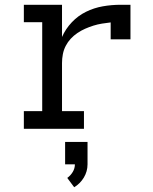

<svg xmlns="http://www.w3.org/2000/svg" viewBox="-20 -540 640 805"><path d="M80 0V-74H157V-447H80V-520H240V-385Q255 -419 281 -446.5Q307 -474 340.5 -490.5Q374 -507 411 -513.5Q448 -520 486 -520H527V-375H444V-446Q426 -444 407.5 -441Q389 -438 371.5 -432.5Q354 -427 337 -419.5Q320 -412 304.5 -401.5Q289 -391 276.5 -377.5Q264 -364 255.5 -347.5Q247 -331 243.5 -312.5Q240 -294 240 -276V-74H332V0ZM291 245 262 206Q276 196 285 181Q294 166 294 149H253V55H347V149Q347 164 343 178Q339 192 331.5 204.5Q324 217 313.5 227.5Q303 238 291 245Z"/></svg>

Font: Nova Nerd Font
Style: Regular
Weight: 400
Designer: Belleve Invis
Foundry: Belleve Invis
Version: Version 24.1.4; ttfautohint (v1.8.4);Nerd Fonts 3.1.1